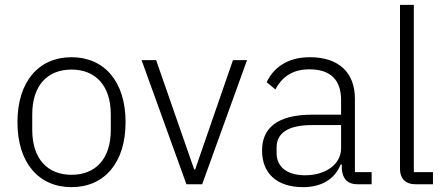

<svg xmlns="http://www.w3.org/2000/svg" viewBox="-20 -760 1841 792"><path d="M275 12C410 12 498 -88 498 -256C498 -424 410 -524 275 -524C140 -524 52 -424 52 -256C52 -88 140 12 275 12ZM275 -39C176 -39 113 -105 113 -224V-288C113 -408 176 -473 275 -473C374 -473 437 -407 437 -288V-224C437 -104 374 -39 275 -39Z M749 0H814L999 -512H941L785 -61H781L624 -512H564Z M1513 0V-50H1444V-353C1444 -461 1377 -524 1258 -524C1165 -524 1108 -480 1080 -421L1116 -391C1144 -444 1188 -474 1256 -474C1343 -474 1387 -431 1387 -347V-287H1269C1121 -287 1061 -230 1061 -139C1061 -44 1123 12 1230 12C1310 12 1362 -24 1385 -81H1390V-63C1393 -25 1411 0 1455 0ZM1238 -37C1168 -37 1121 -69 1121 -128V-152C1121 -209 1165 -244 1267 -244H1387V-149C1387 -80 1321 -37 1238 -37Z M1766 0V-50H1687V-740H1630V-62C1630 -25 1652 0 1693 0Z"/></svg>

Font: IBM Plex Devanagari Light
Style: Regular
Weight: 300
Designer: Mike Abbink, Paul van der Laan, Pieter van Rosmalen, Erin McLaughlin
Foundry: Bold Monday
Version: Version 1.0